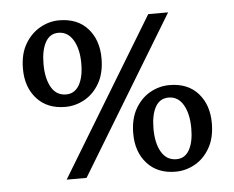

<svg xmlns="http://www.w3.org/2000/svg" viewBox="-43 -552 740 606"><g transform="rotate(-5 327.5 -249.0)"><path d="M145 0 447 -498H510L208 0ZM161 -229Q104 -229 71 -265.5Q38 -302 38 -360Q38 -407 56.5 -438.5Q75 -470 104 -486.5Q133 -503 165 -503Q223 -503 255.5 -466.5Q288 -430 288 -372Q288 -325 269.5 -293Q251 -261 222 -245Q193 -229 161 -229ZM167 -268Q194 -268 208.5 -293Q223 -318 223 -361Q223 -407 206 -435.5Q189 -464 159 -464Q132 -464 118 -438.5Q104 -413 104 -370Q104 -324 120 -296Q136 -268 167 -268ZM490 5Q433 5 400 -31.5Q367 -68 367 -126Q367 -173 385.5 -205Q404 -237 433 -253Q462 -269 494 -269Q552 -269 584.5 -232.5Q617 -196 617 -138Q617 -91 598.5 -59Q580 -27 551 -11Q522 5 490 5ZM496 -34Q523 -34 537 -59Q551 -84 551 -127Q551 -173 534.5 -201.5Q518 -230 488 -230Q460 -230 446 -205Q432 -180 432 -136Q432 -90 448.5 -62Q465 -34 496 -34Z"/></g></svg>

Font: Rasa
Style: Regular
Weight: 400
Designer: Anna Giedrys (Yrsa+Rasa design), David Brezina (Yrsa art-direction, Rasa art-direction, design)
Foundry: Rosetta Type Foundry
Version: Version 2.004